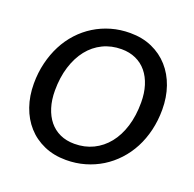

<svg xmlns="http://www.w3.org/2000/svg" viewBox="-129 -860 1008 999"><g transform="rotate(20 375.0 -360.0)"><path d="M719 -409.5Q719 -349.5 706 -295Q693 -240.5 668.8 -194.2Q644.5 -148 610 -110.8Q575.5 -73.5 533 -47.2Q490.5 -21 441 -6.8Q391.5 7.5 336.5 7.5Q269 7.5 214.8 -16.5Q160.5 -40.5 122.8 -82.8Q85 -125 64.8 -183Q44.5 -241 44.5 -309.5Q44.5 -370 57.8 -424.5Q71 -479 95 -525.5Q119 -572 153.5 -609.5Q188 -647 230.5 -673.2Q273 -699.5 322.5 -713.8Q372 -728 427 -728Q494.5 -728 548.5 -704Q602.5 -680 640.5 -637.2Q678.5 -594.5 698.8 -536.2Q719 -478 719 -409.5ZM603 -407Q603 -458.5 590 -500.2Q577 -542 552.5 -571.8Q528 -601.5 492.8 -617.5Q457.5 -633.5 413.5 -633.5Q357 -633.5 310.2 -610.8Q263.5 -588 230.2 -546Q197 -504 178.5 -444.8Q160 -385.5 160 -313Q160 -261.5 173 -219.8Q186 -178 210.2 -148.2Q234.5 -118.5 269.5 -102.5Q304.5 -86.5 349 -86.5Q406 -86.5 452.8 -109.2Q499.5 -132 533 -173.8Q566.5 -215.5 584.8 -274.8Q603 -334 603 -407Z"/></g></svg>

Font: Lato 2
Style: Italic
Weight: 600
Italic angle: -7°
Designer: Lukasz Dziedzic with Adam Twardoch and Botio Nikoltchev
Foundry: tyPoland Lukasz Dziedzic
Version: Version 2.015; 2015-08-06; http://www.latofonts.com/